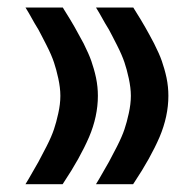

<svg xmlns="http://www.w3.org/2000/svg" viewBox="-20 -482 507 500"><path d="M247.1 -462.4H230L238.8 -447.8C250 -427.7 258.3 -413.1 263.7 -404.8C268.6 -396 275.4 -382.3 284.7 -364.3C293.9 -346.2 300.3 -331.1 304.2 -319.3C308.1 -307.6 312 -293.9 315.4 -277.8C318.8 -261.7 320.8 -246.6 320.8 -232.4C320.8 -217.8 318.8 -202.6 315.4 -187C312 -170.9 308.1 -157.2 304.2 -145.5C300.3 -133.8 293.9 -118.7 284.7 -100.6C275.4 -82.5 268.1 -68.8 263.7 -60.5C258.8 -51.8 250.5 -37.1 238.8 -17.1L230 -2.4H247.1H321.3H326.7L329.6 -6.8C357.9 -49.3 379.9 -88.9 395.5 -125C410.6 -160.6 418.5 -196.8 418.5 -232.4C418.5 -247.6 417 -263.7 413.6 -279.8C410.2 -295.9 405.8 -310.1 401.4 -323.2C397 -335.9 390.1 -351.1 381.3 -368.7C372.1 -386.2 364.3 -400.4 357.9 -411.6C351.6 -422.9 342.3 -438 330.1 -457.5L327.1 -462.4H321.8ZM63.5 -462.4H46.4L55.2 -447.8C66.4 -427.7 74.7 -413.1 80.1 -404.8C85 -396 91.8 -382.3 101.1 -364.3C110.4 -346.2 116.7 -331.1 120.6 -319.3C124.5 -307.6 128.4 -293.9 131.8 -277.8C135.3 -261.7 137.2 -246.6 137.2 -232.4C137.2 -217.8 135.3 -202.6 131.8 -187C128.4 -170.9 124.5 -157.2 120.6 -145.5C116.7 -133.8 110.4 -118.7 101.1 -100.6C91.8 -82.5 84.5 -68.8 80.1 -60.5C75.2 -51.8 66.9 -37.1 55.2 -17.1L46.4 -2.4H63.5H137.7H143.1L146 -6.8C174.3 -49.3 196.3 -88.9 211.9 -125C227.1 -160.6 234.9 -196.8 234.9 -232.4C234.9 -247.6 233.4 -263.7 230 -279.8C226.6 -295.9 222.2 -310.1 217.8 -323.2C213.4 -335.9 206.5 -351.1 197.8 -368.7C188.5 -386.2 180.7 -400.4 174.3 -411.6C168 -422.9 158.7 -438 146.5 -457.5L143.6 -462.4H138.2Z"/></svg>

Font: Shabnam FD Medium
Style: Regular
Weight: 500
Foundry: DejaVu fonts team - Redesigned by Saber Rastikerdar - Based on Vazir font
Version: Version 5.00;October 20, 2019;FontCreator 12.0.0.2547 64-bit